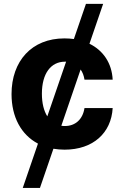

<svg xmlns="http://www.w3.org/2000/svg" viewBox="-20 -747 629 972"><path d="M502.1 -727.3H415.1L354 -549.4C338.8 -551.5 322.8 -552.6 306.1 -552.6C140.6 -552.6 38.4 -437.9 38.4 -270.6C38.4 -155.5 86.6 -65 172.2 -19.9L95.2 204.5H182.2L250.4 6C268.1 8.9 286.9 10.7 306.8 10.7C452.1 10.7 543.3 -74.6 550.4 -199.9H407.7C398.8 -141.7 360.4 -109 308.6 -109C302.2 -109 296.2 -109.4 290.5 -110.4L388.1 -395.2C398.1 -381 404.8 -363.6 407.7 -343.8H550.4C546.2 -427.2 502.8 -491.5 432.9 -525.6ZM192.1 -272.7C192.1 -375.7 238.3 -434.7 308.6 -434.7H314.6L219.5 -158C202.1 -185.4 192.1 -224.4 192.1 -272.7Z"/></svg>

Font: Magic Ui Pro
Style: Bold
Weight: 700
Designer: Stefan Endress, Andreas Faust
Version: Version 1.000;FEAKit 1.0